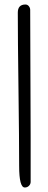

<svg xmlns="http://www.w3.org/2000/svg" viewBox="-20 -793 214 852"><path d="M65 -56Q65 -169 62 -397Q59 -624 59 -737Q59 -773 93 -773Q102 -773 108 -765.5Q114 -758 114 -749Q114 -592 115 -467L116 -185V14Q116 24 108.5 31.5Q101 39 90 39Q65 39 65 -56Z"/></svg>

Font: Amatic SC
Style: Bold
Weight: 700
Designer: Multiple Designers
Foundry: Vernon Adams
Version: Version 2.505